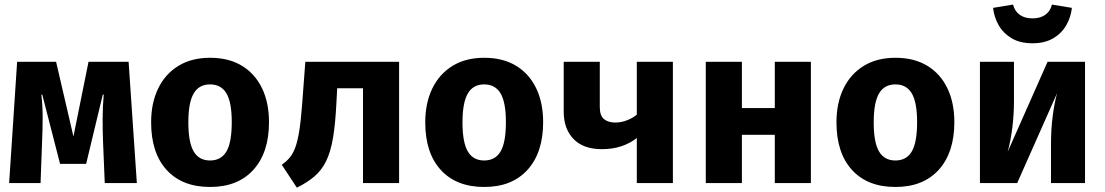

<svg xmlns="http://www.w3.org/2000/svg" viewBox="-20 -822 4963 862"><path d="M557.4 -544.6 594.4 0H450.3L442.6 -185.6Q440.5 -237.4 440.8 -290.3Q441 -343.1 445.6 -397.4H441.5L366.7 -86.2H249.7L169.7 -397.4H165.6Q171.8 -344.1 171.5 -290.8Q171.3 -237.4 168.7 -180L162.1 0H21L56.9 -544.6H231.8L309.7 -209.2L377.4 -544.6Z M923.1 -562.6Q1007.2 -562.6 1066.2 -526.7Q1125.1 -490.8 1156.4 -425.9Q1187.7 -361 1187.7 -273.8Q1187.7 -137.4 1117.9 -60Q1048.2 17.4 923.1 17.4Q797.9 17.4 728.2 -59Q658.5 -135.4 658.5 -272.8Q658.5 -359.5 690 -424.6Q721.5 -489.7 780.8 -526.2Q840 -562.6 923.1 -562.6ZM923.1 -443.1Q873.3 -443.1 849.5 -402.3Q825.6 -361.5 825.6 -272.8Q825.6 -182.6 849.5 -142.1Q873.3 -101.5 923.1 -101.5Q972.8 -101.5 996.7 -142.1Q1020.5 -182.6 1020.5 -273.8Q1020.5 -362.1 996.7 -402.6Q972.8 -443.1 923.1 -443.1Z M1771.8 -544.6V0H1609.7V-425.6H1493.8L1490.3 -359Q1485.6 -265.6 1475.1 -203.1Q1464.6 -140.5 1444.6 -99.5Q1424.6 -58.5 1392.6 -30.8Q1360.5 -3.1 1312.8 20.5L1245.1 -82.1Q1264.6 -95.9 1279.2 -112.6Q1293.8 -129.2 1304.6 -156.9Q1315.4 -184.6 1323.1 -231.5Q1330.8 -278.5 1336.4 -352.8L1350.8 -544.6Z M2153.8 -562.6Q2237.9 -562.6 2296.9 -526.7Q2355.9 -490.8 2387.2 -425.9Q2418.5 -361 2418.5 -273.8Q2418.5 -137.4 2348.7 -60Q2279 17.4 2153.8 17.4Q2028.7 17.4 1959 -59Q1889.2 -135.4 1889.2 -272.8Q1889.2 -359.5 1920.8 -424.6Q1952.3 -489.7 2011.5 -526.2Q2070.8 -562.6 2153.8 -562.6ZM2153.8 -443.1Q2104.1 -443.1 2080.3 -402.3Q2056.4 -361.5 2056.4 -272.8Q2056.4 -182.6 2080.3 -142.1Q2104.1 -101.5 2153.8 -101.5Q2203.6 -101.5 2227.4 -142.1Q2251.3 -182.6 2251.3 -273.8Q2251.3 -362.1 2227.4 -402.6Q2203.6 -443.1 2153.8 -443.1Z M3001 -544.6V0H2839V-202.6Q2810.8 -179.5 2771 -165.9Q2731.3 -152.3 2682.6 -152.3Q2599 -152.3 2554.9 -197.9Q2510.8 -243.6 2510.8 -321V-544.6H2672.8V-341.5Q2672.8 -302.6 2691.8 -287.2Q2710.8 -271.8 2742.1 -271.8Q2768.7 -271.8 2794.6 -281.8Q2820.5 -291.8 2839 -307.2V-544.6Z M3458.5 0V-216.9H3310.8V0H3148.7V-544.6H3310.8V-336.9H3458.5V-544.6H3620.5V0Z M4000 -562.6Q4084.1 -562.6 4143.1 -526.7Q4202.1 -490.8 4233.3 -425.9Q4264.6 -361 4264.6 -273.8Q4264.6 -137.4 4194.9 -60Q4125.1 17.4 4000 17.4Q3874.9 17.4 3805.1 -59Q3735.4 -135.4 3735.4 -272.8Q3735.4 -359.5 3766.9 -424.6Q3798.5 -489.7 3857.7 -526.2Q3916.9 -562.6 4000 -562.6ZM4000 -443.1Q3950.3 -443.1 3926.4 -402.3Q3902.6 -361.5 3902.6 -272.8Q3902.6 -182.6 3926.4 -142.1Q3950.3 -101.5 4000 -101.5Q4049.7 -101.5 4073.6 -142.1Q4097.4 -182.6 4097.4 -273.8Q4097.4 -362.1 4073.6 -402.6Q4049.7 -443.1 4000 -443.1Z M4851.3 -544.6V0H4698.5V-173.3Q4698.5 -242.6 4706.2 -301Q4713.8 -359.5 4725.6 -403.1L4546.7 0H4379.5V-544.6H4532.3V-369.2Q4532.3 -307.7 4524.9 -248.5Q4517.4 -189.2 4504.1 -140.5L4683.1 -544.6ZM4615.4 -627.7Q4559 -627.7 4521.3 -650.5Q4483.6 -673.3 4463.1 -709.7Q4442.6 -746.2 4438.5 -786.7L4528.2 -801.5Q4535.4 -772.3 4557.7 -755.9Q4580 -739.5 4615.4 -739.5Q4650.8 -739.5 4673.3 -755.9Q4695.9 -772.3 4702.6 -801.5L4792.3 -786.7Q4788.2 -746.2 4767.7 -709.7Q4747.2 -673.3 4709.2 -650.5Q4671.3 -627.7 4615.4 -627.7Z"/></svg>

Font: FiraCode Nerd Font
Style: Bold
Weight: 700
Designer: Carrois Corporate, Edenspiekermann AG, Nikita Prokopov
Foundry: Carrois Corporate, Edenspiekermann AG, Nikita Prokopov
Version: Version 6.002;Nerd Fonts 2.1.0